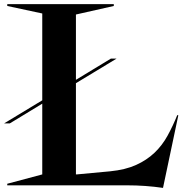

<svg xmlns="http://www.w3.org/2000/svg" viewBox="-35 -895 892 926"><path d="M168.8 -411.2V-830L0 -866.2V-875H513.8V-866.2L331.2 -825V-510L500 -612.5H527.5L331.2 -493.8V-53.8H335L496.2 -68.8Q570 -76.2 621.2 -99.4Q672.5 -122.5 710 -158.1Q747.5 -193.8 773.1 -240.6Q798.8 -287.5 820 -340L825 -338.8L751.2 11.2Q708.8 5 665.6 1.9Q622.5 -1.2 577.5 -1.2H0V-8.8L168.8 -53.8V-395L12.5 -300H-15Z"/></svg>

Font: Equateur
Style: Regular
Weight: 400
Designer: Ange Degheest & Eugénie Bidaut
Foundry: Velvetyne Type Foundry
Version: Version 1.000;FEAKit 1.0